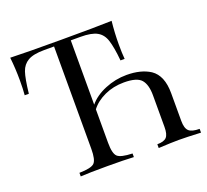

<svg xmlns="http://www.w3.org/2000/svg" viewBox="-122 -855 1078 1002"><g transform="rotate(-20 417.5 -354.0)"><path d="M831 -21V0Q750 -4 708 -4Q671 -4 596 0V-21Q633 -21 647.5 -36.5Q662 -52 662 -93V-269Q662 -328 638 -356Q614 -384 542 -384Q483 -384 434 -361.5Q385 -339 357 -302V-116Q357 -56 375.5 -39Q394 -22 458 -20V0Q406 -3 311 -3Q211 -3 163 0V-20Q229 -21 246.5 -38.5Q264 -56 264 -116V-685H210Q148 -685 118 -667Q89 -650 77 -615Q65 -580 56 -498H33Q36 -530 36 -580Q36 -644 29 -708Q112 -705 311 -705Q510 -705 592 -708Q585 -642 585 -580Q585 -530 588 -498H565Q558 -573 545 -613Q533 -651 502.5 -668Q472 -685 411 -685H357V-328Q390 -368 448 -392Q506 -416 568 -416Q648 -416 699 -383Q755 -345 755 -247V-93Q755 -52 771.5 -36.5Q788 -21 831 -21Z"/></g></svg>

Font: Playfair Display
Style: Regular
Weight: 400
Designer: Claus Eggers S?rensen
Foundry: Claus Eggers S?rensen
Version: Version 1.003